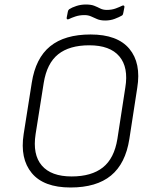

<svg xmlns="http://www.w3.org/2000/svg" viewBox="-20 -820 669 852"><path d="M293 12Q174 12 121 -52Q68 -116 85 -225L121 -453Q138 -562 202.5 -614.5Q267 -667 382 -667Q501 -667 554 -603.5Q607 -540 589 -430L554 -203Q537 -94 472.5 -41Q408 12 293 12ZM298 -37Q386 -37 436.5 -77Q487 -117 501 -204L536 -431Q551 -521 509.5 -570Q468 -619 376 -619Q288 -619 238 -579Q188 -539 174 -452L138 -225Q124 -134 165.5 -85.5Q207 -37 298 -37ZM447 -729Q425 -729 410.5 -735.5Q396 -742 383.5 -747.5Q371 -753 355 -753Q333 -753 315 -747Q297 -741 285 -735Q280 -733 277.5 -735Q275 -737 276 -742L281 -768Q282 -775 287 -779Q299 -787 319 -793.5Q339 -800 361 -800Q384 -800 398 -794.5Q412 -789 424.5 -782.5Q437 -776 454 -776Q476 -776 493.5 -782.5Q511 -789 523 -795Q528 -797 530.5 -794.5Q533 -792 532 -788L527 -762Q526 -754 521 -751Q509 -744 489.5 -736.5Q470 -729 447 -729Z"/></svg>

Font: Sofia Sans Light
Style: Italic
Weight: 300
Italic angle: -9°
Version: Version 4.100-B